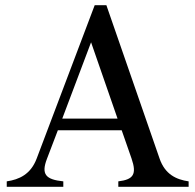

<svg xmlns="http://www.w3.org/2000/svg" viewBox="-20 -720 752 740"><path d="M6 0H224V-21C156 -28 138 -48 161 -108L203 -218H449L487 -109C508 -48 494 -28 436 -21V0H707V-21C659 -28 616 -48 595 -109L390 -700H345L121 -108C98 -48 54 -28 6 -21ZM220 -263 331 -557 433 -263Z"/></svg>

Font: RL Madena
Style: Regular
Weight: 400
Designer: I Kadek Wantara Putra
Foundry: Roughlines ID
Version: Version 1.000;Glyphs 3.1.2 (3151)